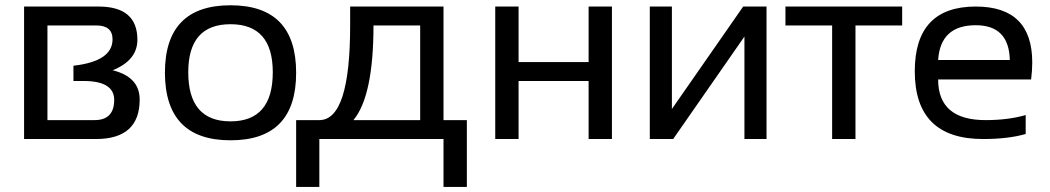

<svg xmlns="http://www.w3.org/2000/svg" viewBox="-20 -538 4063 743"><path d="M345.7 -73.2Q421.9 -73.2 421.9 -151.4Q421.9 -224.6 303.2 -224.6H264.2V-283.7Q415.5 -300.8 415.5 -385.7Q415.5 -439.5 353 -439.5H163.6V-73.2ZM73.2 0V-512.7H361.3Q511.7 -512.7 511.7 -384.3Q511.7 -304.7 416 -266.1Q520.5 -240.2 520.5 -152.8Q520.5 0 351.1 0Z M618.2 -256.3Q618.2 -517.6 872.1 -517.6Q1126 -517.6 1126 -256.3Q1126 4.9 872.1 4.9Q619.1 4.9 618.2 -256.3ZM872.1 -68.4Q1035.6 -68.4 1035.6 -258.3Q1035.6 -444.3 872.1 -444.3Q708.5 -444.3 708.5 -258.3Q708.5 -68.4 872.1 -68.4Z M1347.7 -73.2H1606V-439.5H1425.3Q1425.3 -166.5 1347.7 -73.2ZM1126 185.5V-73.2H1215.8Q1335 -73.2 1335 -439.5V-512.7H1696.3V-73.2H1786.6V185.5H1696.3V0H1215.8V185.5Z M1896.5 0V-512.7H1986.8V-297.9H2257.8V-512.7H2348.1V0H2257.8V-224.6H1986.8V0Z M2860.8 0V-396.5L2585 0H2494.6V-512.7H2580.1V-116.2L2856 -512.7H2946.3V0Z M3471.2 -512.7V-439.5H3290.5V0H3200.2V-439.5H3019.5V-512.7Z M3755.9 -512.7Q3974.6 -512.7 3974.6 -296.4Q3974.6 -265.6 3970.2 -230.5H3610.4Q3610.4 -73.2 3793.9 -73.2Q3881.3 -73.2 3949.2 -92.8V-19.5Q3881.3 0 3784.2 0Q3520 0 3520 -262.2Q3520 -512.7 3755.9 -512.7ZM3610.4 -305.7H3887.7Q3884.8 -440.4 3755.9 -440.4Q3619.1 -440.4 3610.4 -305.7Z"/></svg>

Font: Sansation
Style: Regular
Weight: 400
Designer: Bernd Montag
Version: Version 1.301